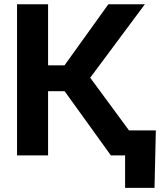

<svg xmlns="http://www.w3.org/2000/svg" viewBox="-20 -748 791 924"><path d="M62 0V-727.5H211.4V-433.6H290.5L501.5 -727.5H677.2L414.1 -374L689.5 0H513.7L291 -309.1H211.4V0ZM582 156.2V0H540V-120.6H730L723.6 156.2Z"/></svg>

Font: Inter 20pt
Style: Bold
Weight: 700
Version: Version 4.001;git-66647c0bb